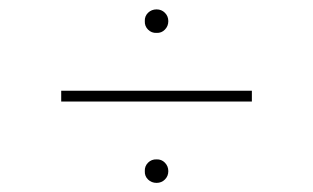

<svg xmlns="http://www.w3.org/2000/svg" viewBox="-20 -492 677 415"><path d="M524.4 -295.9V-272.5H112.3V-295.9ZM318.4 -96.7Q307.6 -96.7 300 -104Q292.5 -111.3 293 -122.1Q292.5 -132.8 300 -140.4Q307.6 -147.9 318.4 -147.5Q329.1 -147.9 336.4 -140.4Q343.8 -132.8 343.8 -122.1Q343.8 -111.3 336.4 -104Q329.1 -96.7 318.4 -96.7ZM318.4 -420.9Q307.6 -420.4 300 -428Q292.5 -435.5 293 -446.3Q292.5 -457 300 -464.4Q307.6 -471.7 318.4 -471.7Q329.1 -471.7 336.4 -464.4Q343.8 -457 343.8 -446.3Q343.8 -435.5 336.4 -428Q329.1 -420.4 318.4 -420.9Z"/></svg>

Font: Inter Tight Thin
Style: Regular
Weight: 250
Designer: Rasmus Andersson
Foundry: rsms
Version: Version 3.004